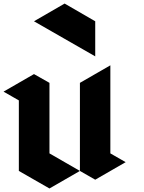

<svg xmlns="http://www.w3.org/2000/svg" viewBox="-107 -1070 820 1090"><path d="M433.6 -750Q433.6 -816.4 433.6 -949.2Q375 -982.4 259.8 -1049.8Q202.1 -1016.6 85.9 -949.2Q202.1 -882.8 433.6 -750ZM-86.9 -549.8Q-29.3 -583 85.9 -649.4Q115.2 -632.8 173.8 -599.6Q173.8 -465.8 173.8 -199.2Q231.4 -166 346.7 -99.6Q289.1 -66.4 173.8 0Q116.2 -33.2 0 -99.6Q0 -232.4 0 -500Q-28.3 -516.6 -86.9 -549.8ZM519.5 -699.2Q461.9 -666 346.7 -599.6Q346.7 -571.3 346.7 -515.6Q346.7 -377 346.7 -99.6Q375 -83 433.6 -49.8Q491.2 -83 606.4 -149.4Q577.1 -166 519.5 -199.2Q519.5 -366.2 519.5 -699.2Z"/></svg>

Font: DreiFraktur
Style: Regular
Weight: 400
Designer: JayCobs
Version: Version 1.2